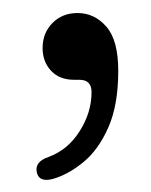

<svg xmlns="http://www.w3.org/2000/svg" viewBox="-20 -126 237 302"><path d="M96.5 -0.5Q73.5 -0.5 60.2 -14.8Q47 -29 47 -50.5Q47 -74 62.5 -89.8Q78 -105.5 102 -105.5Q128.5 -105.5 147.2 -84.2Q166 -63 166 -14.5Q166 39 150.5 74.2Q135 109.5 111.2 129Q87.5 148.5 63 155.5Q41.5 161 38 145.5Q34 128.5 56 121Q86.5 110 105.2 80.5Q124 51 124 19Q124 -0.5 105 -0.5Z"/></svg>

Font: Fraunces 72pt SuperSoft Light
Style: Regular
Weight: 300
Version: Version 1.000;[0bf87f6ff]